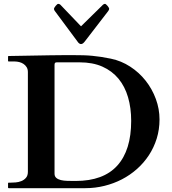

<svg xmlns="http://www.w3.org/2000/svg" viewBox="-20 -982 896 1002"><path d="M25.9 0Q22.9 0 22.5 -1.7Q22 -3.4 22 -3.9V-24.9Q22 -25.4 22.5 -27.1Q22.9 -28.8 25.9 -28.8H36.6Q46.9 -28.8 62 -30Q77.1 -31.2 91.3 -36.9Q105.5 -42.5 115.5 -54Q125.5 -65.4 125.5 -85.4V-606Q125.5 -621.1 118.9 -631.6Q112.3 -642.1 102.3 -648.7Q92.3 -655.3 80.1 -658.2Q67.9 -661.1 57.1 -661.1H25.9Q22.9 -661.1 22.5 -662.8Q22 -664.6 22 -665V-686Q22 -686.5 22.5 -688.2Q22.9 -689.9 25.9 -689.9H36.6L237.3 -693.4Q265.6 -693.8 298.6 -694.1Q331.5 -694.3 359.9 -694.3Q390.6 -694.3 415 -693.6Q439.5 -692.9 461.9 -690.7Q484.4 -688.5 507.3 -685.1Q530.3 -681.6 558.6 -675.8Q612.8 -664.6 659.4 -634.3Q706.1 -604 740 -561Q773.9 -518.1 793.2 -465.8Q812.5 -413.6 812.5 -358.9Q812.5 -306.2 797.9 -259Q783.2 -211.9 757.1 -172.1Q731 -132.3 695.1 -100.3Q659.2 -68.4 616.2 -46.1Q573.2 -23.9 524.9 -12Q476.6 0 425.8 0H40ZM264.6 -75.7Q264.6 -61.5 273.7 -53.7Q282.7 -45.9 297.6 -42.2Q312.5 -38.6 332.5 -38.1Q352.5 -37.6 374.5 -37.6Q519.5 -37.6 592 -117.7Q664.6 -197.8 664.6 -351.1Q664.6 -418.5 648.2 -474.6Q631.8 -530.8 598.4 -571.3Q564.9 -611.8 514.4 -634.3Q463.9 -656.7 395 -656.7H276.9Q269.5 -656.7 267.1 -653.6Q264.6 -650.4 264.6 -643.6V-78.1ZM517.1 -957Q519.5 -959.5 522.5 -960.7Q525.4 -961.9 527.8 -961.9Q530.3 -961.9 533.9 -958.7Q537.6 -955.6 541.3 -951.2Q544.9 -946.8 547.4 -942.6Q549.8 -938.5 549.8 -936.5Q549.8 -930.7 544.4 -923.8L423.3 -766.6Q419.4 -761.2 414.1 -756.6Q408.7 -752 402.8 -752Q398.4 -752 393.8 -755.1Q389.2 -758.3 386.7 -762.2L267.1 -923.3Q264.2 -927.2 262.9 -929.7Q261.7 -932.1 261.7 -936.5Q261.7 -938.5 264.2 -942.6Q266.6 -946.8 270.3 -951.2Q273.9 -955.6 277.6 -958.7Q281.2 -961.9 283.7 -961.9Q285.6 -961.9 289.3 -960.7Q293 -959.5 295.4 -957L402.8 -844.7Z"/></svg>

Font: Cardo
Style: Bold
Weight: 700
Designer: David J. Perry
Foundry: David J. Perry
Version: Version 1.0011